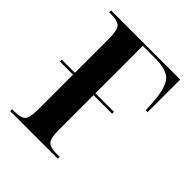

<svg xmlns="http://www.w3.org/2000/svg" viewBox="-158 -629 722 722"><g transform="rotate(45 202.5 -268.0)"><path d="M15 0H268V-10H249Q218 -10 206 -22.5Q194 -35 194 -79V-264H293V-274H194V-526H260Q321 -526 343.5 -501Q366 -476 371 -400L373 -362H383V-536H15V-526H26Q59 -526 72 -514Q85 -502 85 -456V-274H15V-264H85V-79Q85 -36 74 -23Q63 -10 26 -10H15Z"/></g></svg>

Font: Noto Serif Display Condensed Semi
Style: Regular
Weight: 600
Width: 3
Designer: Monotype Design Team
Foundry: Monotype Imaging Inc.
Version: Version 1.900